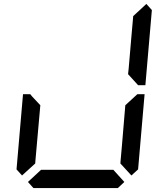

<svg xmlns="http://www.w3.org/2000/svg" viewBox="-20 -956 856 976"><path d="M92 -64 64 -95 97 -477H134L142 -467L185 -421L167 -218L160 -139L159 -125ZM612 -31 579 0H150L122 -31L189 -93H191H326H419H554H556ZM617 -421 678 -477H715L682 -95L648 -64L592 -125L593 -139L600 -218ZM724 -936 752 -905 719 -523H682L631 -579L634 -607L649 -782L656 -861L657 -874Z"/></svg>

Font: DSEG14 Classic Mini
Style: Italic
Weight: 400
Italic angle: -5°
Designer: Keshikan(Twitter:@keshinomi_88pro)
Version: Version 0.46